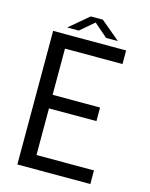

<svg xmlns="http://www.w3.org/2000/svg" viewBox="-127 -944 798 1024"><g transform="rotate(15 272.0 -432.0)"><path d="M117.5 -662.5 156 -711V-378L135 -407.5H418V-332.5H135L156 -362V-26.5L117.5 -75H473.5V0H70.5V-737.5H473.5V-662.5ZM138 -774.5 244.5 -864H311L418 -774.5H353L265.5 -850H290.5L202 -774.5Z"/></g></svg>

Font: Epilogue
Style: Regular
Weight: 400
Designer: Tyler Finck
Foundry: Etcetera Type Co
Version: Version 2.112